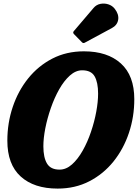

<svg xmlns="http://www.w3.org/2000/svg" viewBox="-20 -1061 796 1098"><path d="M228 -224.5Q228 -160.5 248.8 -125.8Q269.5 -91 320.5 -91Q358.5 -91 392 -121Q425.5 -151 453 -199.8Q480.5 -248.5 500.2 -306.8Q520 -365 530.5 -422.2Q541 -479.5 541 -525.5Q541 -589.5 521.2 -624.2Q501.5 -659 450 -659Q413 -659 379.5 -629Q346 -599 318.5 -550.2Q291 -501.5 270.8 -443.2Q250.5 -385 239.2 -327.8Q228 -270.5 228 -224.5ZM309.5 17.5Q174.5 17.5 98.2 -51.8Q22 -121 22 -256.5Q22 -357.5 52.8 -449.2Q83.5 -541 141.2 -612.8Q199 -684.5 279.5 -726Q360 -767.5 460 -767.5Q594.5 -767.5 671.2 -698.2Q748 -629 748 -493.5Q748 -392.5 717.2 -300.8Q686.5 -209 628.8 -137.2Q571 -65.5 490.2 -24Q409.5 17.5 309.5 17.5ZM636 -1011Q661 -979 655.8 -947.8Q650.5 -916.5 619 -900L465 -817Q456 -811.5 448.5 -819.5L402.5 -866.5Q394.5 -875.5 403 -884L515 -1015.5Q530.5 -1034 553.8 -1038.8Q577 -1043.5 599.5 -1036.2Q622 -1029 636 -1011Z"/></svg>

Font: Besley* Narrow Heavy
Style: Italic
Weight: 800
Width: 4
Italic angle: -13°
Designer: Owen Earl
Foundry: indestructible type*
Version: Version 3.000; ttfautohint (v1.8.3)